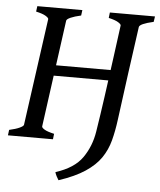

<svg xmlns="http://www.w3.org/2000/svg" viewBox="-55 -663 749 900"><g transform="rotate(5 319.0 -213.0)"><path d="M566.4 -559.1Q551.3 -449.7 535.4 -335.4Q519.5 -221.2 506.3 -117.7Q499.5 -64.5 487.5 -19.3Q475.6 25.9 450 63.5Q424.3 101.1 377.4 132.3Q330.6 163.6 253.9 189Q250 183.6 243.9 171.6Q237.8 159.7 236.3 152.3Q323.7 124.5 361.6 70.1Q399.4 15.6 410.2 -53.2Q422.9 -132.8 435.3 -221.9Q447.8 -311 459.5 -398.4Q471.2 -485.8 481 -559.1Q481.4 -564.9 467.3 -573.7Q453.1 -582.5 422.4 -589.4L425.3 -615.2H637.7L633.8 -589.4Q568.8 -574.7 566.4 -559.1ZM462.9 -346.7 456.1 -297.4H163.6L170.9 -346.7ZM295.9 -615.2 292.5 -589.4Q261.7 -582.5 243.7 -574.5Q225.6 -566.4 224.6 -559.1L155.8 -55.7Q155.3 -49.3 169.4 -41Q183.6 -32.7 214.4 -25.9L211.4 0H-0.5L2.9 -25.9Q33.7 -32.7 51.5 -41Q69.3 -49.3 70.3 -55.7L140.1 -559.1Q140.6 -564.9 126.2 -573.7Q111.8 -582.5 80.6 -589.4L84 -615.2Z"/></g></svg>

Font: Gentium Book Plus
Style: Italic
Weight: 400
Italic angle: -8°
Designer: Victor Gaultney, Annie Olsen, Iska Routamaa, Becca Hirsbrunner
Foundry: SIL International
Version: Version 6.101